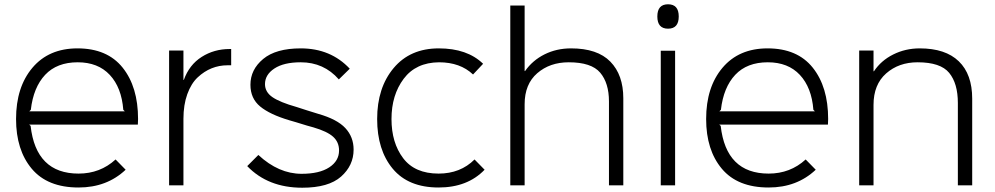

<svg xmlns="http://www.w3.org/2000/svg" viewBox="-20 -866 4647 897"><path d="M117 -346H563L556 -353Q548 -457 493 -516Q438 -575 343 -575Q246 -575 191 -516.5Q136 -458 124 -353ZM625 -310Q625 -292 624 -284H116L123 -278Q148 -55 347 -55Q448 -55 520 -121L567 -73Q479 10 347 10Q202 10 128.5 -77.5Q55 -165 55 -310Q55 -459 131.5 -549.5Q208 -640 342 -640Q481 -640 553 -550Q625 -460 625 -310Z M1060 -637V-561H1043Q1004 -561 969 -547Q934 -533 903.5 -504.5Q873 -476 855 -426Q837 -376 837 -311V0H770V-630H837V-493H839Q864 -563 922 -600Q980 -637 1053 -637Z M1632 -167Q1632 -93 1573.5 -41Q1515 11 1392 11Q1232 11 1135 -90L1187 -142Q1282 -54 1389 -54Q1472 -54 1518 -84Q1564 -114 1564 -163Q1564 -202 1536.5 -227Q1509 -252 1444 -271Q1438 -272 1413.5 -279.5Q1389 -287 1363 -295Q1337 -303 1332 -304Q1241 -331 1195.5 -368.5Q1150 -406 1150 -470Q1150 -541 1209.5 -590.5Q1269 -640 1385 -640Q1525 -640 1614 -545L1563 -495Q1493 -575 1385 -575Q1306 -575 1262 -546Q1218 -517 1218 -473Q1218 -436 1253 -412Q1288 -388 1366 -366Q1369 -365 1414 -350.5Q1459 -336 1467 -334Q1555 -309 1593.5 -267.5Q1632 -226 1632 -167Z M2197 -121 2244 -73Q2164 10 2029 10Q1888 10 1815 -77.5Q1742 -165 1742 -310Q1742 -456 1819 -548Q1896 -640 2030 -640Q2163 -640 2237 -568L2190 -518Q2130 -575 2031 -575Q1923 -574 1866 -498Q1809 -422 1809 -310Q1809 -199 1863.5 -127Q1918 -55 2029 -55Q2131 -55 2197 -121Z M2892 -407V0H2825V-392Q2825 -478 2784 -526.5Q2743 -575 2637 -575Q2549 -575 2490 -524Q2431 -473 2431 -379V0H2364V-840H2431V-534H2433Q2468 -584 2524 -612Q2580 -640 2648 -640Q2771 -640 2831.5 -578Q2892 -516 2892 -407Z M3134 -629V0H3067V-629ZM3101 -846Q3151 -846 3151 -789Q3151 -732 3101 -732Q3051 -732 3051 -789Q3051 -846 3101 -846Z M3341 -346H3787L3780 -353Q3772 -457 3717 -516Q3662 -575 3567 -575Q3470 -575 3415 -516.5Q3360 -458 3348 -353ZM3849 -310Q3849 -292 3848 -284H3340L3347 -278Q3372 -55 3571 -55Q3672 -55 3744 -121L3791 -73Q3703 10 3571 10Q3426 10 3352.5 -77.5Q3279 -165 3279 -310Q3279 -459 3355.5 -549.5Q3432 -640 3566 -640Q3705 -640 3777 -550Q3849 -460 3849 -310Z M4522 -405V0H4455V-385Q4455 -476 4414.5 -525.5Q4374 -575 4267 -575Q4179 -575 4120 -523Q4061 -471 4061 -376V0H3994V-630H4061V-533H4063Q4096 -583 4153 -611.5Q4210 -640 4277 -640Q4397 -640 4459.5 -579.5Q4522 -519 4522 -405Z"/></svg>

Font: Sinkin Sans 300 Light
Style: Regular
Weight: 300
Designer: Keith Bates
Foundry: K-Type
Version: Sinkin Sans (version 1.0)  by Keith Bates   •   © 2014   www